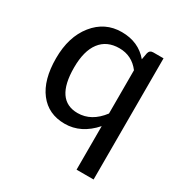

<svg xmlns="http://www.w3.org/2000/svg" viewBox="-161 -639 884 930"><g transform="rotate(30 280.5 -173.5)"><path d="M139.6 -252Q139.6 -69.3 264.2 -69.3Q341.3 -69.3 397.5 -143.6V-385.7Q354 -442.9 283.7 -442.9Q213.9 -442.9 176.8 -394Q139.6 -345.2 139.6 -252ZM435.5 -507.3H492.7V170.4H397.5V-73.2Q327.1 6.8 235.8 6.8Q144.5 6.8 93 -60.1Q41.5 -127 41.5 -247.6Q41.5 -367.7 101.3 -442.1Q161.1 -516.6 254.9 -516.6Q348.6 -516.6 403.8 -450.7L410.6 -488.3Q415.5 -507.3 435.5 -507.3Z"/></g></svg>

Font: Lato-Medium
Style: Regular
Weight: 500
Designer: Lukasz Dziedzic
Foundry: tyPoland Lukasz Dziedzic
Version: Version 2.006; 2014-01-15